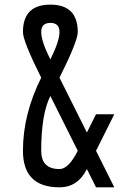

<svg xmlns="http://www.w3.org/2000/svg" viewBox="-20 -801 587 821"><path d="M78.1 -156.2Q78.1 -312.5 156.2 -468.8Q78.1 -625 78.1 -664.1Q78.1 -781.2 195.3 -781.2Q312.5 -781.2 312.5 -664.1Q312.5 -625 234.4 -468.8L351.6 -234.4L390.6 -312.5H468.8L390.6 -156.2L468.8 0H390.6L351.6 -78.1Q312.5 0 234.4 0Q78.1 0 78.1 -156.2ZM156.2 -156.2Q156.2 -78.1 234.4 -78.1Q273.4 -78.1 312.5 -156.2L195.3 -390.6Q156.2 -312.5 156.2 -156.2ZM156.2 -664.1Q156.2 -625 195.3 -546.9Q234.4 -625 234.4 -664.1Q234.4 -703.1 195.3 -703.1Q156.2 -703.1 156.2 -664.1Z"/></svg>

Font: Luculent
Style: Regular
Weight: 400
Monospace: yes
Designer: Andrew Kensler
Version: Version 1.0.0-845fa02f9341